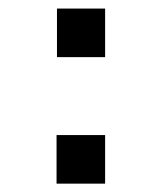

<svg xmlns="http://www.w3.org/2000/svg" viewBox="-20 -510 382 457"><path d="M115.6 -489.6V-374H230.2V-489.6ZM114.6 -188.5V-72.9H230.2V-188.5Z"/></svg>

Font: Manrope Semibold
Style: Regular
Weight: 600
Width: 4
Designer: Michael Sharanda
Foundry: Michael Sharanda
Version: Version 2.000;PS 002.000;hotconv 1.0.88;makeotf.lib2.5.64775